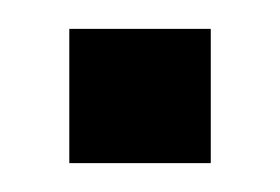

<svg xmlns="http://www.w3.org/2000/svg" viewBox="-20 -113 194 133"><path d="M28 0V-93H126V0Z"/></svg>

Font: Rokkitt SemiBold SemiBold
Style: Regular
Weight: 600
Version: Version 3.103